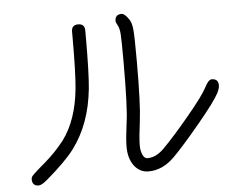

<svg xmlns="http://www.w3.org/2000/svg" viewBox="-52 -696 1104 868"><g transform="rotate(-5 500.0 -262.0)"><path d="M300 -572Q300 -602 330 -602Q360 -602 360 -572V-542Q360 -378 353 -308Q337 -149 256 -41Q219 9 129 86Q103 108 90 108Q60 108 60 78Q60 69 65.5 62.5Q71 56 91 38L106 25Q121 12 127 7Q133 2 147.5 -11.5Q162 -25 171 -34.5Q180 -44 192 -57.5Q204 -71 214 -84Q279 -171 293 -312Q300 -382 300 -542ZM930 -238Q911 -201 832.5 -106.5Q754 -12 708 34Q654 88 590 88Q550 88 525 55Q500 22 500 -32Q500 -67 510 -142Q520 -209 520 -412Q520 -515 518 -541.5Q516 -568 508 -582Q500 -596 500 -602Q500 -632 530 -632Q544 -632 564 -602Q574 -587 577 -555.5Q580 -524 580 -412Q580 -217 570 -142Q560 -67 560 -32Q560 -8 568 10Q576 28 590 28Q629 28 665 -8Q713 -56 786 -143.5Q859 -231 878 -268Q895 -302 910 -302Q940 -302 940 -272Q940 -258 930 -238Z"/></g></svg>

Font: Pecita
Style: Book
Weight: 400
Width: 7
Version: Version 4.3